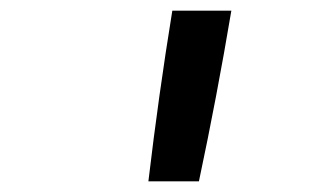

<svg xmlns="http://www.w3.org/2000/svg" viewBox="-20 -792 616 361"><path d="M259 -451H354Q388 -611 415 -772H304Q278 -612 259 -451Z"/></svg>

Font: Iosevka Sparkle Medium Oblique
Style: Regular
Weight: 500
Italic angle: -9°
Designer: Belleve Invis
Foundry: Belleve Invis
Version: Version 4.5.0; ttfautohint (v1.8.3)